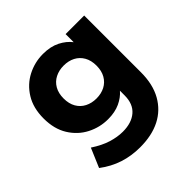

<svg xmlns="http://www.w3.org/2000/svg" viewBox="-178 -623 957 957"><g transform="rotate(-45 301.0 -144.0)"><path d="M276 192Q215 192 161 174.5Q107 157 58 120L101 19Q148 50 190 63Q232 76 270 76Q332 76 368 45Q404 14 404 -46V-79Q382 -53 346.5 -36.5Q311 -20 262 -20Q204 -20 152.5 -46.5Q101 -73 69 -124.5Q37 -176 37 -250Q37 -324 69 -375.5Q101 -427 152.5 -453.5Q204 -480 262 -480Q315 -480 352.5 -461Q390 -442 412 -413V-470H543V-70Q543 15 510 73.5Q477 132 418 162Q359 192 276 192ZM294 -134Q328 -134 354 -147.5Q380 -161 395 -187Q410 -213 410 -250Q410 -287 395 -313Q380 -339 354 -352.5Q328 -366 294 -366Q261 -366 234.5 -352.5Q208 -339 193 -313Q178 -287 178 -250Q178 -213 193 -187Q208 -161 234.5 -147.5Q261 -134 294 -134Z"/></g></svg>

Font: Gantari
Style: Bold
Weight: 700
Designer: Anugrah Pasau
Foundry: Lafontype
Version: Version 1.000; ttfautohint (v1.6)